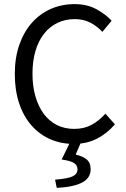

<svg xmlns="http://www.w3.org/2000/svg" viewBox="-20 -688 611 934"><path d="M256 226 248 186Q311 181 334 169.5Q357 158 357 136Q357 116 340 105Q323 94 280 88L324 -3H377L348 64Q383 72 402 88Q421 104 421 135Q421 179 378.5 200.5Q336 222 256 226ZM338 12Q276 12 224 -11Q172 -34 133.5 -77.5Q95 -121 73.5 -184.5Q52 -248 52 -328Q52 -407 74 -470Q96 -533 135 -577Q174 -621 227 -644.5Q280 -668 343 -668Q403 -668 448.5 -643.5Q494 -619 523 -587L478 -533Q452 -561 419 -578Q386 -595 344 -595Q297 -595 259 -576.5Q221 -558 194 -523.5Q167 -489 152.5 -440Q138 -391 138 -330Q138 -268 152.5 -218.5Q167 -169 193 -134Q219 -99 256.5 -80Q294 -61 341 -61Q389 -61 425 -80.5Q461 -100 493 -135L539 -83Q500 -38 451 -13Q402 12 338 12Z"/></svg>

Font: TypoPRO Source Sans Pro
Style: Regular
Weight: 400
Designer: Paul D. Hunt
Foundry: Adobe Systems Incorporated
Version: Version 2.020;PS 2.000;hotconv 1.0.86;makeotf.lib2.5.63406